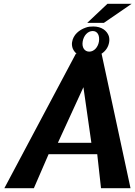

<svg xmlns="http://www.w3.org/2000/svg" viewBox="-20 -995 716 1015"><path d="M3 0H159L237 -180H494L514 0H670L517 -711H381ZM361 -772C359 -760 361 -750 364 -740C375 -712 402 -692 448 -692C503 -692 549 -722 557 -772C559 -784 558 -795 555 -805C545 -833 517 -855 473 -855C459 -855 446 -854 433 -849C399 -837 367 -812 361 -772ZM286 -240 421 -534 463 -240ZM417 -775C422 -807 444 -831 470 -831C496 -831 508 -807 503 -775C498 -745 477 -722 452 -722C427 -722 412 -744 417 -775ZM441 -874H529L676 -975H548Z"/></svg>

Font: Aerodynamic
Style: Obl
Weight: 500
Designer: Google
Version: Version 2.000980; 2014